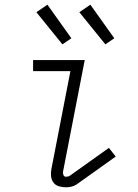

<svg xmlns="http://www.w3.org/2000/svg" viewBox="-20 -786 590 818"><path d="M261 12Q245 12 230.5 7.5Q216 3 207.5 -8.5Q199 -20 197.5 -35.5Q196 -51 199 -66L280 -483H121V-530H341L249 -57Q247 -49 250 -41Q253 -33 261 -33Q265 -33 269.5 -34Q274 -35 277 -37L444 -156L473 -119L306 0Q295 7 283.5 9.5Q272 12 261 12ZM429 -597 318 -734 365 -766 467 -623ZM246 -597 135 -734 182 -766 284 -623Z"/></svg>

Font: Lode Dark Term
Style: Italic
Weight: 400
Italic angle: -11°
Monospace: yes
Designer: Belleve Invis
Foundry: Belleve Invis
Version: Version 29.2.0